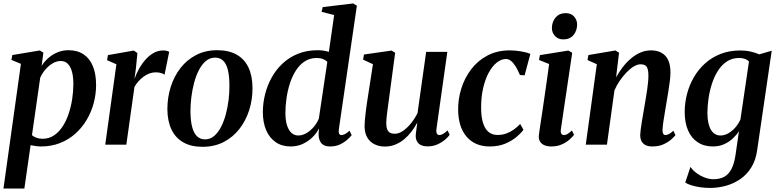

<svg xmlns="http://www.w3.org/2000/svg" viewBox="-20 -837 4502 1111"><path d="M0 254 101 -467.5 46 -490.5 51.5 -518.5 210.5 -545 231 -532 221 -456Q236.5 -481 260 -501.5Q283.5 -522 313 -534.2Q342.5 -546.5 375.5 -546.5Q427.5 -546.5 463.2 -522.8Q499 -499 517.5 -454Q536 -409 536 -345Q536 -292 522.2 -240.5Q508.5 -189 481.8 -143.8Q455 -98.5 416.2 -63.8Q377.5 -29 327.2 -9.2Q277 10.5 217 10.5Q202.5 10.5 187 8.2Q171.5 6 157 3L121 254ZM165 -55Q175.5 -45.5 190.8 -39.8Q206 -34 226 -34Q263 -34 292 -53.2Q321 -72.5 342.2 -105Q363.5 -137.5 377.2 -178.8Q391 -220 397.8 -264.5Q404.5 -309 404.5 -351.5Q404.5 -392.5 396.5 -422Q388.5 -451.5 372.5 -467.8Q356.5 -484 331.5 -484Q306.5 -484 283 -469.5Q259.5 -455 241 -432.8Q222.5 -410.5 212.5 -386.5Z M589 0 653.5 -465 599.5 -489 604.5 -518 754 -544.5 775 -530 766.5 -442 758 -379.5Q768 -408.5 784 -437.8Q800 -467 821.2 -491.2Q842.5 -515.5 868.2 -530.2Q894 -545 924 -545Q936.5 -545 945.8 -542.5Q955 -540 959 -537L932 -404.5Q928 -409 914 -413.8Q900 -418.5 881 -418.5Q862.5 -418.5 844.5 -411.8Q826.5 -405 810.2 -393Q794 -381 780.5 -365.8Q767 -350.5 758 -334L711 0Z M1236.5 -546.5Q1304 -546.5 1349.5 -520.8Q1395 -495 1418 -446Q1441 -397 1441 -328Q1441.5 -261 1422 -199.8Q1402.5 -138.5 1365.2 -90.8Q1328 -43 1274.2 -15.2Q1220.5 12.5 1152 12.5Q1085.5 12.5 1040.2 -13.5Q995 -39.5 972 -88.2Q949 -137 948.5 -205Q948.5 -273 968 -334.5Q987.5 -396 1024.8 -443.8Q1062 -491.5 1115.5 -519Q1169 -546.5 1236.5 -546.5ZM1224.5 -503.5Q1194.5 -503.5 1171.2 -484Q1148 -464.5 1131 -431.5Q1114 -398.5 1103.2 -358Q1092.5 -317.5 1087.2 -274.5Q1082 -231.5 1082 -192.5Q1082.5 -138 1092 -102Q1101.5 -66 1120.2 -48.2Q1139 -30.5 1166 -30.5Q1196 -30.5 1219 -50Q1242 -69.5 1259 -102.5Q1276 -135.5 1286.8 -176Q1297.5 -216.5 1302.8 -259.2Q1308 -302 1307.5 -341Q1307.5 -394.5 1299 -430.5Q1290.5 -466.5 1272.2 -485Q1254 -503.5 1224.5 -503.5Z M1941 -91Q1938.5 -73.5 1942 -64.5Q1945.5 -55.5 1955.5 -55.5Q1965 -55.5 1976.2 -61.2Q1987.5 -67 2002.5 -80.5L2015 -55Q2006.5 -44 1989.2 -28.5Q1972 -13 1947 -1.2Q1922 10.5 1890 10.5Q1854 10.5 1838.5 -9.5Q1823 -29.5 1823.5 -62L1826 -94.5Q1813.5 -68.5 1789.8 -44.5Q1766 -20.5 1733.5 -5Q1701 10.5 1662 10.5Q1611 10.5 1575 -14.5Q1539 -39.5 1520 -84Q1501 -128.5 1501 -188Q1501 -240 1514 -291.8Q1527 -343.5 1552.5 -389.2Q1578 -435 1616.2 -470.5Q1654.5 -506 1705.2 -526.2Q1756 -546.5 1820 -546.5Q1836 -546.5 1852.8 -543.8Q1869.5 -541 1883 -537L1913.5 -750L1841 -768.5L1847.5 -796L2024 -817L2045 -804ZM1874 -479Q1865.5 -488.5 1849.5 -495Q1833.5 -501.5 1813 -501.5Q1773.5 -501.5 1743.2 -481.8Q1713 -462 1691.8 -428.5Q1670.5 -395 1657.2 -353.5Q1644 -312 1637.8 -268Q1631.5 -224 1631.5 -184Q1631.5 -140.5 1641 -111.2Q1650.5 -82 1667.2 -67.5Q1684 -53 1706 -53Q1730.5 -53 1754.2 -67.2Q1778 -81.5 1796.8 -104.2Q1815.5 -127 1825 -151Z M2207 11Q2174.5 11 2148 -1.8Q2121.5 -14.5 2105.8 -40.2Q2090 -66 2089.5 -106.5Q2089.5 -122 2091.5 -144Q2093.5 -166 2096.5 -190.8Q2099.5 -215.5 2103 -239.2Q2106.5 -263 2109.5 -281.5L2138 -465.5L2081 -492L2086 -521.5L2246 -544.5L2266.5 -531.5L2233.5 -285Q2231 -265 2227.8 -242.2Q2224.5 -219.5 2221.8 -197.8Q2219 -176 2217 -157.8Q2215 -139.5 2215 -127.5Q2215 -104 2220.2 -89.8Q2225.5 -75.5 2236.2 -69.2Q2247 -63 2264 -63Q2288 -63 2312.5 -80Q2337 -97 2358.8 -124.2Q2380.5 -151.5 2396 -182.5L2446 -537H2568.5L2505.5 -90.5Q2503 -73 2508 -64.2Q2513 -55.5 2522.5 -55.5Q2531.5 -55.5 2543 -61.8Q2554.5 -68 2570 -82.5L2582 -57Q2574 -45 2555.8 -29.2Q2537.5 -13.5 2511.8 -1.8Q2486 10 2455 10Q2419 10 2402.5 -6.5Q2386 -23 2385.5 -48.5Q2385.5 -52.5 2386.2 -61Q2387 -69.5 2388.5 -80.8Q2390 -92 2391.5 -103.5Q2393 -115 2394.5 -124.5L2393 -125Q2379 -99 2360.5 -74.8Q2342 -50.5 2318.8 -31.2Q2295.5 -12 2267.8 -0.5Q2240 11 2207 11Z M2814 10.5Q2728.5 10.5 2680 -46Q2631.5 -102.5 2631 -203.5Q2630.5 -264.5 2649.5 -325.2Q2668.5 -386 2706.2 -435.8Q2744 -485.5 2800.2 -515.5Q2856.5 -545.5 2930.5 -545.5Q2958.5 -545.5 2992 -540.2Q3025.5 -535 3049 -525L3015.5 -401L2988.5 -403Q2976.5 -432 2963.8 -452.5Q2951 -473 2937.2 -484.2Q2923.5 -495.5 2908 -495.5Q2880 -495.5 2854 -474.5Q2828 -453.5 2807.5 -415.5Q2787 -377.5 2775.2 -325.2Q2763.5 -273 2764 -210.5Q2764.5 -158.5 2775.5 -124.2Q2786.5 -90 2807.5 -73Q2828.5 -56 2859 -56Q2887 -56 2910.5 -64.8Q2934 -73.5 2953.8 -87.8Q2973.5 -102 2990 -119.5L3009 -86Q2994 -65.5 2966.8 -43Q2939.5 -20.5 2901.5 -5Q2863.5 10.5 2814 10.5Z M3170 10.5Q3147 10.5 3130 3.2Q3113 -4 3104.2 -19Q3095.5 -34 3098.5 -57.5Q3100 -72.5 3104.8 -103Q3109.5 -133.5 3115.8 -175Q3122 -216.5 3129 -265Q3136 -313.5 3143.5 -365Q3151 -416.5 3157.5 -466.5L3099 -490L3104 -518L3269 -544.5L3291 -531.5L3225.5 -89.5Q3223 -71.5 3228.2 -63.5Q3233.5 -55.5 3242.5 -55.5Q3252.5 -55.5 3263 -61.2Q3273.5 -67 3289.5 -82L3301.5 -56.5Q3293 -45 3275.2 -29.2Q3257.5 -13.5 3231 -1.5Q3204.5 10.5 3170 10.5ZM3239 -609Q3209.5 -609 3191.2 -629Q3173 -649 3173.5 -676.5Q3174.5 -712.5 3195.8 -736.8Q3217 -761 3252.5 -761Q3285 -761 3302.2 -741Q3319.5 -721 3319.5 -695Q3319 -658.5 3298.2 -633.8Q3277.5 -609 3239 -609Z M3545 -389.5Q3562 -420.5 3583.5 -448.5Q3605 -476.5 3631 -498.5Q3657 -520.5 3686 -533Q3715 -545.5 3747 -545.5Q3800 -545.5 3829.8 -514.2Q3859.5 -483 3859.5 -417Q3859.5 -396.5 3855.8 -366.8Q3852 -337 3846.8 -304.8Q3841.5 -272.5 3836.5 -243Q3832.5 -216.5 3827.2 -187Q3822 -157.5 3818.2 -130.8Q3814.5 -104 3813.5 -85.5Q3813.5 -68.5 3818.2 -62Q3823 -55.5 3830.5 -55.5Q3839.5 -55.5 3850.8 -61.2Q3862 -67 3876.5 -80.5L3888.5 -55Q3881 -45 3863 -29.2Q3845 -13.5 3818 -1.5Q3791 10.5 3754.5 10.5Q3730.5 10.5 3715 2.5Q3699.5 -5.5 3692 -20.5Q3684.5 -35.5 3684.5 -55.5Q3685 -67.5 3687.2 -86.2Q3689.5 -105 3693.2 -128Q3697 -151 3701.2 -175.2Q3705.5 -199.5 3709 -221.5Q3713 -244 3717 -268.2Q3721 -292.5 3724.5 -316.2Q3728 -340 3730 -361.2Q3732 -382.5 3732 -399.5Q3732 -424 3727.5 -438.2Q3723 -452.5 3713.2 -458.8Q3703.5 -465 3686.5 -465Q3668.5 -465 3647.5 -452.5Q3626.5 -440 3605.8 -418.5Q3585 -397 3566.5 -370.2Q3548 -343.5 3535.5 -314L3492 0H3369.5L3433.5 -465.5L3379.5 -489.5L3385 -518.5L3541 -545L3562 -532Z M4361.5 30.5Q4353.5 90 4327.2 132Q4301 174 4262.8 200Q4224.5 226 4179.5 238.2Q4134.5 250.5 4088.5 250.5Q4060 250.5 4032.2 246.5Q4004.5 242.5 3981.8 235.5Q3959 228.5 3945 219.5L3975.5 128.5Q3986 145.5 4007.2 162Q4028.5 178.5 4055.2 189.2Q4082 200 4108.5 200Q4145 200 4170.8 186Q4196.5 172 4212.5 141Q4228.5 110 4236 60L4256 -78Q4241.5 -55.5 4219.8 -35.2Q4198 -15 4169.2 -2.2Q4140.5 10.5 4105.5 10.5Q4054 10.5 4017.2 -13.8Q3980.5 -38 3961.2 -82.8Q3942 -127.5 3942 -188.5Q3942 -241 3955.2 -292.5Q3968.5 -344 3994.8 -389.5Q4021 -435 4059.8 -470Q4098.5 -505 4149.8 -525Q4201 -545 4264 -545Q4296 -545 4324.2 -538.5Q4352.5 -532 4373.5 -522.5L4445.5 -543.5ZM4314 -481.5Q4305.5 -490.5 4291 -496Q4276.5 -501.5 4257 -501.5Q4216.5 -501.5 4186.2 -481.5Q4156 -461.5 4134.5 -427.8Q4113 -394 4099.5 -352.2Q4086 -310.5 4079.8 -266.8Q4073.5 -223 4073.5 -183.5Q4073.5 -150 4079 -125.5Q4084.5 -101 4094.5 -84.8Q4104.5 -68.5 4118.5 -60.8Q4132.5 -53 4149 -53Q4173 -53 4195.8 -66.5Q4218.5 -80 4236.5 -101.2Q4254.5 -122.5 4264.5 -146Z"/></svg>

Font: Merriweather 72pt SemiBold
Style: Italic
Weight: 600
Italic angle: -7.8°
Version: Version 2.101